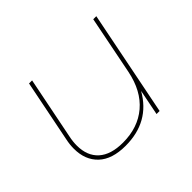

<svg xmlns="http://www.w3.org/2000/svg" viewBox="-116 -701 888 888"><g transform="rotate(-45 328.0 -257.0)"><path d="M590 -517 487 0H467L492 -126Q419 3 262 3Q174 3 128.5 -40Q83 -83 83 -157Q83 -184 89 -212L150 -517H170L109 -212Q103 -184 103 -158Q103 -90 144 -53Q185 -16 264 -16Q362 -16 427 -71Q492 -126 513 -230L570 -517Z"/></g></svg>

Font: Montserrat Alternates Thin
Style: Italic
Weight: 250
Italic angle: -11.3°
Designer: Julieta Ulanovsky
Foundry: Julieta Ulanovsky
Version: Version 7.200